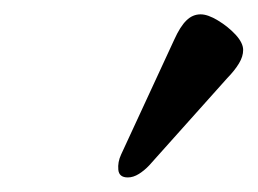

<svg xmlns="http://www.w3.org/2000/svg" viewBox="-20 -715 356 265"><path d="M156.4 -470.1Q144.3 -470.1 143.3 -480.7Q142.3 -491.3 147.1 -501.6L220.5 -660.3Q228.7 -678.5 237.3 -686.8Q245.8 -695.2 256.9 -695.2Q266.9 -695.2 280.9 -686.7Q294.9 -678.2 305.3 -667Q315.6 -655.7 315.6 -646Q315.6 -637.1 309.9 -627.6Q304.2 -618 293.5 -607L185.9 -486.7Q179.5 -479.9 171.8 -475Q164 -470.1 156.4 -470.1Z"/></svg>

Font: EB Garamond
Style: Italic
Weight: 400
Italic angle: -17.2°
Designer: Georg Duffner and Octavio Pardo
Foundry: Georg Duffner
Version: Version 1.001